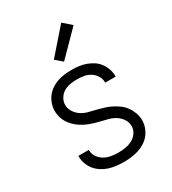

<svg xmlns="http://www.w3.org/2000/svg" viewBox="-186 -862 872 971"><g transform="rotate(-30 250.0 -376.5)"><path d="M249 8Q227 8 205.5 5.5Q184 3 163.5 -3.5Q143 -10 124.5 -22Q106 -34 92.5 -50.5Q79 -67 71.5 -88Q64 -109 64 -131Q64 -132 64 -132.5Q64 -133 64 -134H125Q125 -134 125 -133.5Q125 -133 125 -132Q125 -111 137 -93Q149 -75 167.5 -64.5Q186 -54 207 -50.5Q228 -47 249 -47Q270 -47 290.5 -50.5Q311 -54 329.5 -63.5Q348 -73 360.5 -91Q373 -109 373 -130Q373 -152 361 -170.5Q349 -189 330.5 -201Q312 -213 291 -218.5Q270 -224 249 -229Q228 -234 207.5 -240.5Q187 -247 167.5 -256.5Q148 -266 131 -279.5Q114 -293 101 -310Q88 -327 81 -348Q74 -369 74 -390Q74 -411 81 -431.5Q88 -452 100.5 -468.5Q113 -485 130.5 -497Q148 -509 168 -516Q188 -523 209 -525.5Q230 -528 251 -528Q272 -528 293 -525.5Q314 -523 333.5 -516Q353 -509 371 -497.5Q389 -486 401.5 -469Q414 -452 421 -432Q428 -412 428 -391Q428 -390 428 -389Q428 -388 428 -387H367Q367 -388 367 -388.5Q367 -389 367 -389Q367 -409 356 -427Q345 -445 328 -455.5Q311 -466 291 -469.5Q271 -473 251 -473Q231 -473 211 -469.5Q191 -466 174 -456Q157 -446 146 -428Q135 -410 135 -390Q135 -369 147 -350Q159 -331 177 -319Q195 -307 216 -301.5Q237 -296 258 -291Q279 -286 300 -279.5Q321 -273 340 -263.5Q359 -254 376.5 -241Q394 -228 406.5 -210.5Q419 -193 426.5 -172Q434 -151 434 -130Q434 -108 426.5 -87.5Q419 -67 405.5 -50Q392 -33 373.5 -21.5Q355 -10 334.5 -3.5Q314 3 292 5.5Q270 8 249 8ZM240 -583 200 -617 326 -761 374 -719Z"/></g></svg>

Font: Iosevka SS04 Light
Style: Regular
Weight: 300
Monospace: yes
Designer: Belleve Invis
Foundry: Belleve Invis
Version: Version 19.0.0; ttfautohint (v1.8.4)